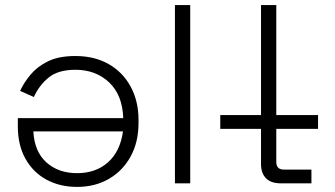

<svg xmlns="http://www.w3.org/2000/svg" viewBox="-20 -720 1317 754"><path d="M524 -249V-237Q524 -162 493 -105.5Q462 -49 407.5 -17.5Q353 14 283 14Q215 14 162.5 -14.5Q110 -43 80 -96.5Q50 -150 50 -224V-256H464Q461 -347 408.5 -396.5Q356 -446 276 -446Q208 -446 170.5 -415Q133 -384 113 -339L59 -363Q74 -396 100.5 -427.5Q127 -459 169 -479.5Q211 -500 276 -500Q351 -500 406.5 -468.5Q462 -437 493 -380Q524 -323 524 -249ZM111 -204Q115 -125 162 -82.5Q209 -40 283 -40Q356 -40 404 -82.5Q452 -125 463 -204Z M667 0V-700H727V0Z M1065 -268H1229V-214H1065V-84Q1065 -54 1095 -54H1203V0H1083Q1044 0 1024.5 -20Q1005 -40 1005 -76V-214H845V-268H1005V-700H1065Z"/></svg>

Font: Space 7353
Style: Regular
Weight: 400
Designer: Christine Claussen + Ruben Lyon  (Space 7353)
Version: Version 1.000;FEAKit 1.0